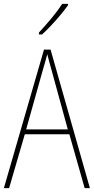

<svg xmlns="http://www.w3.org/2000/svg" viewBox="-20 -971 484 991"><path d="M417 0 338 -278H108L27 0H0L207 -715H241L444 0ZM247 -606Q241 -628 235.5 -647.5Q230 -667 224 -691Q218 -669 212.5 -649Q207 -629 200 -606L115 -303H330ZM331 -944Q314 -920 291 -892.5Q268 -865 243.5 -839Q219 -813 197 -793H181V-803Q215 -840 246 -877Q277 -914 301 -951H331Z"/></svg>

Font: Noto Sans Bengali Condensed Thin
Style: Regular
Weight: 100
Width: 3
Designer: Joana Ranito - Universal Thirst; Jelle Bosma - Monotype Design Team
Foundry: Universal Thirst ehf.
Version: Version 3.000; ttfautohint (v1.8.4.7-5d5b)